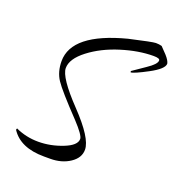

<svg xmlns="http://www.w3.org/2000/svg" viewBox="-105 -581 678 726"><g transform="rotate(20 234.0 -218.0)"><path d="M435 -434Q435 -443 410 -443Q350 -443 281 -421.5Q212 -400 162.5 -362Q113 -324 113 -286.5Q113 -249 200 -158Q287 -67 287 -21Q287 12 254 34Q221 56 175 56H150Q54 56 16 -3L18 -9Q61 11 110 11Q159 11 207.5 -8Q256 -27 256 -53Q256 -68 213 -114Q130 -201 109.5 -232Q89 -263 89 -306Q89 -417 296 -471Q388 -492 401 -492Q414 -492 425 -489L450 -463Q466 -445 468 -433Q468 -412 414.5 -383.5Q361 -355 349 -355L348 -360L399 -395Q435 -419 435 -434Z"/></g></svg>

Font: Qwigley
Style: Regular
Weight: 400
Designer: Robert E. Leuschke
Foundry: Robert E. Leuschke
Version: Version 1.003